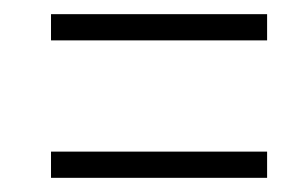

<svg xmlns="http://www.w3.org/2000/svg" viewBox="-20 -351 433 271"><path d="M52 -294V-331H357V-294ZM52 -100V-137H357V-100Z"/></svg>

Font: Smooch Sans Thin Medium
Style: Regular
Weight: 500
Version: Version 1.010